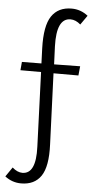

<svg xmlns="http://www.w3.org/2000/svg" viewBox="-63 -747 497 1029"><g transform="rotate(5 186.0 -232.5)"><path d="M208 -502 212 -405 352 -407 347 -357H213L228 25Q233 143 198 194.5Q163 246 91 246Q43 246 4 216L39 165Q66 189 93 189Q167 189 161 43L146 -358H35L39 -403L144 -404L141 -485Q137 -606 172.5 -658.5Q208 -711 280 -711Q329 -711 368 -680L333 -630Q307 -653 279 -653Q203 -653 208 -502Z"/></g></svg>

Font: EauTestInfant
Style: Italic
Weight: 400
Italic angle: -12°
Designer: Christian Thalmann (Catharsis Fonts)
Version: Version 0.001;PS 000.001;hotconv 1.0.88;makeotf.lib2.5.64775